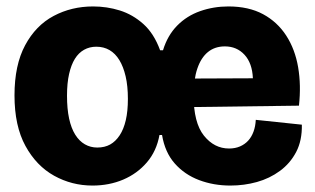

<svg xmlns="http://www.w3.org/2000/svg" viewBox="-20 -562 979 596"><path d="M267 14Q203 14 148 -16.5Q93 -47 59 -109Q25 -171 25 -266Q25 -360 58 -421.5Q91 -483 146.5 -512.5Q202 -542 269 -542Q312 -542 352 -529.5Q392 -517 425 -487.5Q458 -458 477 -406H486Q500 -452 530 -482.5Q560 -513 601.5 -527.5Q643 -542 689 -542Q752 -542 796.5 -518Q841 -494 868.5 -451.5Q896 -409 905.5 -353Q915 -297 908 -234L526 -229V-318L765 -319Q763 -366 739 -392Q715 -418 678 -418Q647 -418 625.5 -400.5Q604 -383 592.5 -349Q581 -315 581 -266Q581 -181 613 -141Q645 -101 691 -101Q710 -101 725 -107.5Q740 -114 750.5 -125.5Q761 -137 767 -153.5Q773 -170 774 -190L917 -175Q918 -126 899.5 -90.5Q881 -55 849 -31.5Q817 -8 777.5 3Q738 14 695 14Q643 14 598 -3Q553 -20 522.5 -54.5Q492 -89 483 -143H475Q466 -93 436 -58Q406 -23 362.5 -4.5Q319 14 267 14ZM282 -104Q305 -104 322 -113.5Q339 -123 351.5 -142Q364 -161 370.5 -189Q377 -217 377 -255Q377 -295 370 -325Q363 -355 350.5 -375.5Q338 -396 320 -406.5Q302 -417 279 -417Q258 -417 241 -407.5Q224 -398 212.5 -379.5Q201 -361 194.5 -332.5Q188 -304 188 -265Q188 -224 194.5 -194Q201 -164 213.5 -144Q226 -124 243.5 -114Q261 -104 282 -104Z"/></svg>

Font: Bricolage Grotesque 72pt ExtraBold
Style: Regular
Weight: 800
Designer: Mathieu Triay
Foundry: Atelier Triay
Version: Version 1.001;gftools[0.9.33.dev8+g029e19f]